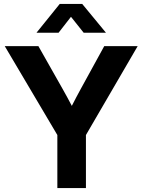

<svg xmlns="http://www.w3.org/2000/svg" viewBox="-20 -964 730 984"><path d="M273.9 0V-272L4.4 -727.5H176.8L300.3 -509.3Q313 -487.3 324.7 -465.3Q336.4 -443.4 348.1 -421.4Q359.4 -443.4 370.8 -465.3Q382.3 -487.3 394.5 -509.3L514.2 -727.5H685.5L420.4 -272V0ZM280.3 -796.4H167.5V-796.9L286.1 -943.8H401.4L522.5 -796.9V-796.4H408.7L343.8 -877.9Z"/></svg>

Font: Inter Display
Style: Bold
Weight: 700
Designer: Rasmus Andersson
Foundry: rsms
Version: Version 4.001;git-9221beed3